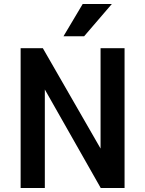

<svg xmlns="http://www.w3.org/2000/svg" viewBox="-20 -948 733 968"><path d="M84 0V-705H196L498 -180H487V-705H608V0H488L194 -518H206V0ZM300 -765 397 -928H544L404 -765Z"/></svg>

Font: Nunito Sans 7pt Condensed
Style: Bold
Weight: 700
Width: 3
Designer: Vernon Adams
Foundry: Vernon Adams
Version: Version 3.101;gftools[0.9.27]